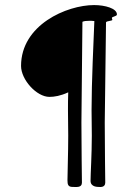

<svg xmlns="http://www.w3.org/2000/svg" viewBox="-20 -679 540 757"><path d="M352 -596C349 -520 341 -354 341 -245C341 -210 342 -177 342 -144C342 -69 337 6 337 34C337 59 366 58 370 58C372 58 395 62 395 41C395 28 393 -101 393 -196L398 -591C400 -597 423 -596 423 -601C423 -603 421 -606 421 -608C421 -614 441 -614 441 -622C441 -646 394 -659 351 -659C243 -659 63 -581 63 -419C63 -365 124 -297 175 -297C194 -297 219 -301 249 -315C248 -290 248 -267 248 -245C248 -210 249 -177 249 -144C249 -72 246 -1 246 32C246 49 249 58 266 58C281 58 303 62 303 41C303 28 301 -101 301 -196L305 -593C311 -596 320 -597 332 -597C338 -597 345 -597 352 -596Z"/></svg>

Font: Oregano
Style: Italic
Weight: 400
Italic angle: -12°
Designer: Astigmatic (AOETI)
Foundry: Astigmatic (AOETI)
Version: Version 1.000